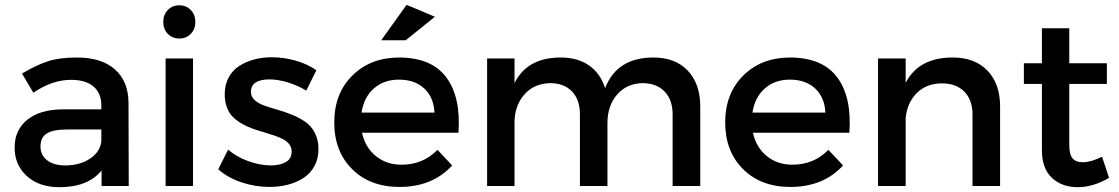

<svg xmlns="http://www.w3.org/2000/svg" viewBox="-20 -776 4667 801"><path d="M41 -160.2Q41 -233.9 94 -276.6Q147 -319.3 242.2 -319.8H402.8V-335.9Q402.8 -386.7 370.4 -414.8Q337.9 -442.9 275.9 -442.9Q198.2 -442.9 119.1 -389.2L71.8 -469.2Q132.8 -505.4 181.2 -520.8Q229.5 -536.1 300.8 -536.1Q403.3 -536.1 459.2 -486.8Q515.1 -437.5 516.1 -349.1L517.1 0H403.8V-64.9Q347.2 4.9 228 4.9Q143.1 4.9 92 -41.5Q41 -87.9 41 -160.2ZM148.9 -165Q148.9 -128.9 176.5 -107.4Q204.1 -85.9 252 -85.9Q313.5 -85.9 356 -114.5Q398.4 -143.1 402.8 -187V-235.8H258.8Q201.7 -235.8 175.3 -219.2Q148.9 -202.6 148.9 -165Z M661.1 -684.1Q661.1 -714.8 680.2 -734.4Q699.2 -753.9 728 -753.9Q756.8 -753.9 775.9 -734.4Q794.9 -714.8 794.9 -684.1Q794.9 -654.3 775.9 -634.8Q756.8 -615.2 728 -615.2Q699.2 -615.2 680.2 -634.8Q661.1 -654.3 661.1 -684.1ZM670.9 0V-532.2H785.2V0Z M890.6 -69.8 931.6 -151.9Q965.3 -122.1 1015.1 -104Q1064.9 -85.9 1109.9 -85.9Q1148.9 -85.9 1172.9 -100.1Q1196.8 -114.3 1196.8 -143.1Q1196.8 -160.2 1187.3 -173.3Q1177.7 -186.5 1161.4 -195.1Q1145 -203.6 1124 -210.7Q1103 -217.8 1079.8 -224.6Q1056.6 -231.4 1033.4 -239.5Q1010.3 -247.6 989.3 -259.8Q968.3 -272 952.1 -287.6Q936 -303.2 926.8 -327.6Q917.5 -352.1 917.5 -382.8Q917.5 -421.9 933.6 -452.1Q949.7 -482.4 977.5 -500.5Q1005.4 -518.6 1039.8 -527.8Q1074.2 -537.1 1113.8 -537.1Q1164.6 -537.1 1214.4 -522.7Q1264.2 -508.3 1299.8 -482.9L1257.8 -397.9Q1222.7 -419.4 1181.2 -432.1Q1139.6 -444.8 1104.5 -444.8Q1026.9 -444.8 1026.9 -392.1Q1026.9 -372.6 1042.5 -358.4Q1058.1 -344.2 1083 -335.4Q1107.9 -326.7 1137.9 -318.1Q1168 -309.6 1198 -297.4Q1228 -285.2 1252.9 -268.3Q1277.8 -251.5 1293.2 -222.2Q1308.6 -192.9 1308.6 -153.8Q1308.6 -114.3 1292 -83.5Q1275.4 -52.7 1246.6 -33.9Q1217.8 -15.1 1181.6 -5.6Q1145.5 3.9 1104.5 3.9Q1044.4 3.9 987.1 -15.4Q929.7 -34.7 890.6 -69.8Z M1643.6 -536.1Q1780.3 -536.1 1841.8 -453.4Q1903.3 -370.6 1892.6 -222.2H1490.2Q1503.9 -160.6 1548.1 -124.8Q1592.3 -88.9 1655.3 -88.9Q1744.6 -88.9 1805.2 -150.9L1866.2 -85.9Q1784.7 3.9 1646.5 3.9Q1523.9 3.9 1449.2 -70.3Q1374.5 -144.5 1374.5 -265.1Q1374.5 -385.7 1449.5 -460.4Q1524.4 -535.2 1643.6 -536.1ZM1488.3 -306.2H1792.5Q1789.6 -370.1 1749.8 -407Q1710 -443.8 1644.5 -443.8Q1581.5 -443.8 1539.8 -407Q1498 -370.1 1488.3 -306.2ZM1570.3 -607.9 1676.3 -755.9 1794.4 -706.1 1672.4 -607.9Z M2012.2 0V-532.2H2126.5V-429.2Q2179.2 -536.1 2319.3 -536.1Q2390.1 -536.1 2437.7 -502.7Q2485.4 -469.2 2504.4 -408.2Q2553.7 -536.1 2706.1 -536.1Q2797.4 -536.1 2849.4 -481.2Q2901.4 -426.3 2901.4 -331.1V0H2786.1V-298.8Q2786.1 -359.4 2752.4 -394.3Q2718.8 -429.2 2660.2 -429.2Q2593.3 -427.2 2553.7 -380.6Q2514.2 -334 2514.2 -263.2V0H2399.4V-298.8Q2399.4 -359.9 2366.2 -394.5Q2333 -429.2 2274.4 -429.2Q2206.5 -427.2 2166.5 -380.6Q2126.5 -334 2126.5 -263.2V0Z M3274.4 -536.1Q3411.1 -536.1 3472.7 -453.4Q3534.2 -370.6 3523.4 -222.2H3121.1Q3134.8 -160.6 3179 -124.8Q3223.1 -88.9 3286.1 -88.9Q3375.5 -88.9 3436 -150.9L3497.1 -85.9Q3415.5 3.9 3277.3 3.9Q3154.8 3.9 3080.1 -70.3Q3005.4 -144.5 3005.4 -265.1Q3005.4 -385.7 3080.3 -460.4Q3155.3 -535.2 3274.4 -536.1ZM3119.1 -306.2H3423.3Q3420.4 -370.1 3380.6 -407Q3340.8 -443.8 3275.4 -443.8Q3212.4 -443.8 3170.7 -407Q3128.9 -370.1 3119.1 -306.2Z M3643.1 0V-532.2H3758.3V-430.2Q3812.5 -536.1 3954.1 -536.1Q4046.9 -536.1 4099.6 -481.4Q4152.3 -426.8 4152.3 -331.1V0H4037.1V-298.8Q4037.1 -358.9 4003.2 -393.6Q3969.2 -428.2 3909.2 -428.2Q3844.7 -427.7 3804.4 -387.5Q3764.2 -347.2 3758.3 -283.2V0Z M4251.5 -425.8V-512.2H4326.7V-658.2H4440.9V-512.2H4597.7V-425.8H4440.9V-170.9Q4440.9 -131.3 4454.8 -115.2Q4468.8 -99.1 4497.6 -99.1Q4530.8 -99.1 4577.6 -122.1L4606.9 -34.2Q4541 4.9 4475.6 4.9Q4410.6 4.9 4368.7 -33.9Q4326.7 -72.8 4326.7 -149.9V-425.8Z"/></svg>

Font: Trueno
Style: Rg
Weight: 400
Designer: Julieta Ulanovsky
Foundry: Julieta Ulanovsky
Version: Version 3.001b